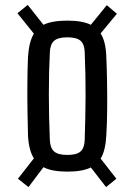

<svg xmlns="http://www.w3.org/2000/svg" viewBox="-20 -787 550 782"><path d="M96 -25 53 -59 118 -142Q97 -175 94 -236Q93 -275 92 -332Q91 -389 91.5 -448.5Q92 -508 94 -555Q98 -617 118 -650L51 -733L93 -767L157 -686Q192 -703 254 -703Q316 -703 350 -686L415 -766L456 -731L390 -651Q401 -633 406.5 -609.5Q412 -586 413 -555Q415 -512 416 -455.5Q417 -399 416.5 -341Q416 -283 413 -236Q410 -174 390 -141L454 -59L412 -25L350 -105Q316 -88 254 -88Q192 -88 157 -106ZM254 -156Q293 -156 308.5 -170.5Q324 -185 325 -217Q328 -307 328.5 -394.5Q329 -482 325 -575Q324 -607 308 -621Q292 -635 254 -635Q216 -635 200 -620.5Q184 -606 183 -573Q179 -496 179 -402.5Q179 -309 183 -218Q184 -185 200 -170.5Q216 -156 254 -156Z"/></svg>

Font: Big Shoulders Text Medium
Style: Regular
Weight: 500
Designer: Patric King
Foundry: XO Type Co
Version: Version 1.000; ttfautohint (v1.8.2)